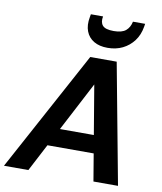

<svg xmlns="http://www.w3.org/2000/svg" viewBox="-121 -1021 929 1101"><g transform="rotate(10 343.0 -471.0)"><path d="M-22 0 357 -700H511L642 0H499L407 -549L120 0ZM109 -159 163 -263H534L550 -159ZM445 -769Q397 -769 365 -788Q333 -807 319.5 -842Q306 -877 315 -925L318 -942H389Q382 -908 398 -889Q414 -870 463 -870Q511 -870 533.5 -889Q556 -908 563 -942H634L631 -924Q623 -876 597 -841.5Q571 -807 532.5 -788Q494 -769 445 -769Z"/></g></svg>

Font: DM Sans 18pt
Style: Bold Italic
Weight: 700
Italic angle: -10°
Designer: Colophon Foundry, Jonny Pinhorn
Foundry: Colophon Foundry
Version: Version 4.004;gftools[0.9.30]